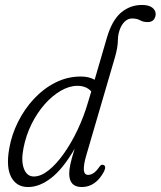

<svg xmlns="http://www.w3.org/2000/svg" viewBox="-20 -746 648 774"><path d="M399.5 -55Q366 8 309.5 8Q259 8 259 -46.5Q259 -60 263.2 -81.8Q267.5 -103.5 281 -146.5Q234 -65.5 186.8 -28.8Q139.5 8 93 8Q47 8 25.5 -31.5Q4 -71 17 -146Q26.5 -202 52.5 -254.2Q78.5 -306.5 117 -347.8Q155.5 -389 203.5 -413.2Q251.5 -437.5 305.5 -437.5Q339 -437.5 361.5 -424.5L410.5 -592.5Q431 -663.5 467.5 -694.8Q504 -726 552.5 -726Q580 -726 593.8 -715.2Q607.5 -704.5 607.5 -690Q607.5 -676 599.5 -666.5Q591.5 -657 575 -657Q557.5 -657 544.8 -664.2Q532 -671.5 512.5 -671.5Q485 -671.5 467 -637Q455.5 -612 455.2 -583.8Q455 -555.5 443.5 -515.5L327 -117Q317 -82.5 318 -61.8Q319 -41 335.5 -41Q345.5 -41 356.5 -47.8Q367.5 -54.5 381.5 -74.5Q389 -85 397 -81Q409.5 -77 399.5 -55ZM74.5 -148Q64.5 -97 76.5 -65.8Q88.5 -34.5 116.5 -34.5Q144.5 -34.5 175.5 -59Q206.5 -83.5 236.8 -126Q267 -168.5 292.8 -222.8Q318.5 -277 335.5 -336L348 -377.5Q327.5 -400 292 -400Q259.5 -400 225.2 -380.2Q191 -360.5 160.2 -325.8Q129.5 -291 107 -245.5Q84.5 -200 74.5 -148Z"/></svg>

Font: Fraunces 144pt S100 Light
Style: Italic
Weight: 300
Italic angle: -16°
Version: Version 1.000; ttfautohint (v1.8.3)